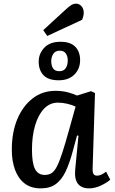

<svg xmlns="http://www.w3.org/2000/svg" viewBox="-20 -1023 631 1057"><path d="M490 -99Q489 -75 494.5 -65.5Q500 -56 515 -56Q536 -56 564 -78L587 -34Q570 -18 536.5 -2Q503 14 470 14Q429 14 409 -11.5Q389 -37 394 -90L412 -276L404 -277L381 -192Q364 -128 342.5 -81.5Q321 -35 288.5 -10.5Q256 14 205 14Q150 14 115 -13.5Q80 -41 62.5 -89Q45 -137 45 -199Q45 -295 75.5 -367.5Q106 -440 160 -481.5Q214 -523 285 -523Q323 -523 354.5 -514.5Q386 -506 404 -497L481 -521L503 -511ZM226 -60Q247 -60 262.5 -69Q278 -78 292 -104Q306 -130 322 -179Q338 -228 360 -307L396 -436Q379 -445 351.5 -451.5Q324 -458 299 -458Q254 -458 222 -424Q190 -390 173 -331.5Q156 -273 156 -199Q156 -124 173 -92Q190 -60 226 -60ZM352 -980Q365 -991 375.5 -997Q386 -1003 398 -1003Q416 -1003 428.5 -989Q441 -975 441 -953Q441 -936 432 -914L240 -825L218 -857ZM303 -581Q246 -581 219.5 -609Q193 -637 193 -684Q193 -727 223.5 -760Q254 -793 313 -793Q368 -793 394.5 -765.5Q421 -738 421 -692Q421 -644 389.5 -612.5Q358 -581 303 -581ZM306 -631Q331 -631 342 -648Q353 -665 353 -690Q353 -713 342.5 -728.5Q332 -744 309 -744Q285 -744 273.5 -726.5Q262 -709 262 -686Q262 -663 272 -647Q282 -631 306 -631Z"/></svg>

Font: Literata 12pt Medium
Style: Italic
Weight: 500
Italic angle: -2°
Designer: Latin by Veronika Burian and Jose Scaglione. Greek by Irene Vlachou. Cyrillic by Vera Evstafieva
Foundry: TypeTogether
Version: Version 3.002